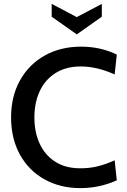

<svg xmlns="http://www.w3.org/2000/svg" viewBox="-20 -954 653 988"><path d="M37 -350Q37 -459 83.5 -541.5Q130 -624 211.5 -669Q293 -714 397 -714Q449 -714 496.5 -703Q544 -692 581 -673L570 -571Q479 -612 396 -612Q319 -612 265.5 -578Q212 -544 184.5 -485Q157 -426 157 -350Q157 -274 184 -215Q211 -156 264 -122Q317 -88 393 -88Q442 -88 484 -98.5Q526 -109 570 -129L581 -26Q492 14 393 14Q290 14 209 -31Q128 -76 82.5 -158.5Q37 -241 37 -350ZM375 -866 504 -934V-868L375 -777L246 -868V-934Z"/></svg>

Font: Cabin Medium
Style: Regular
Weight: 500
Designer: Pablo Impallari
Foundry: Pablo Impallari. http://www.impallari.com Igino Marini. http://www.ikern.com
Version: Version 2.200